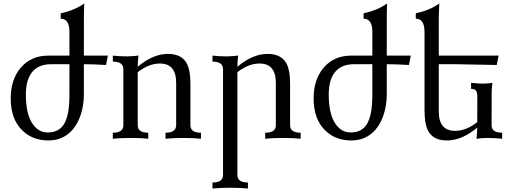

<svg xmlns="http://www.w3.org/2000/svg" viewBox="-20 -789 2918 1092"><path d="M254.9 9.8Q165 9.8 106.9 -47.4Q41 -111.3 41 -229Q41 -338.9 99.6 -405.8Q158.2 -472.7 254.9 -472.7H375V-606.9Q375 -682.6 325.2 -682.6V-712.9Q405.3 -731 459 -769Q457.5 -739.3 457.3 -716.6Q457 -693.8 457 -472.7H593.8L583 -419.4Q508.8 -423.8 457 -423.8V-251.5Q457 -188.5 438.5 -134.3Q416 -69.3 374.5 -33.2Q326.2 9.8 254.9 9.8ZM252 -35.6Q312.5 -35.6 341.8 -79.6Q375 -129.4 375 -249.5V-423.8H270.5Q202.1 -423.8 165.5 -382.3Q127 -337.9 127 -251Q127 -139.2 166.5 -83Q199.2 -35.6 252 -35.6Z M1123 0Q1082.5 -4.4 1023.4 -4.4Q964.4 -4.4 921.4 0V-34.2Q981 -34.2 981.9 -76.7V-317.9Q981.9 -427.7 889.2 -427.7Q826.2 -427.7 763.2 -378.4V-76.7Q763.2 -34.2 823.2 -34.2V0Q782.7 -4.4 723.6 -4.4Q664.6 -4.4 621.6 0V-34.2Q681.6 -34.2 681.6 -76.7V-396Q681.6 -438.5 621.6 -438.5V-472.7Q660.2 -468.3 702.1 -468.3Q717.3 -468.3 733.4 -469.7Q758.3 -471.2 767.6 -473.6Q763.2 -438.5 763.2 -409.2Q849.6 -482.4 935.5 -482.4Q1010.7 -482.4 1040.5 -431.2Q1063 -392.6 1063 -311.5V-76.7Q1063 -34.2 1123 -34.2Z M1390.1 283.2Q1349.6 278.8 1290.5 278.8Q1231.4 278.8 1188.5 283.2V249Q1248.5 249 1248.5 206.5V-396Q1248.5 -438.5 1188.5 -438.5V-472.7Q1227.1 -468.3 1269 -468.3Q1284.2 -468.3 1300.3 -469.7Q1325.2 -471.2 1334.5 -473.6Q1330.1 -438.5 1330.1 -409.2Q1416.5 -482.4 1502.4 -482.4Q1577.6 -482.4 1607.4 -431.2Q1629.9 -392.6 1629.9 -311.5V-76.7Q1629.9 -34.2 1689.9 -34.2V0Q1649.4 -4.4 1590.3 -4.4Q1531.2 -4.4 1488.3 0V-34.2Q1548.8 -34.2 1548.8 -76.7V-317.9Q1548.8 -427.7 1456.1 -427.7Q1393.1 -427.7 1330.1 -378.4V206.5Q1330.1 249 1390.1 249Z M1977.5 9.8Q1887.7 9.8 1829.6 -47.4Q1763.7 -111.3 1763.7 -229Q1763.7 -338.9 1822.3 -405.8Q1880.9 -472.7 1977.5 -472.7H2097.7V-606.9Q2097.7 -682.6 2047.9 -682.6V-712.9Q2127.9 -731 2181.6 -769Q2180.2 -739.3 2179.9 -716.6Q2179.7 -693.8 2179.7 -472.7H2316.4L2305.7 -419.4Q2231.4 -423.8 2179.7 -423.8V-251.5Q2179.7 -188.5 2161.1 -134.3Q2138.7 -69.3 2097.2 -33.2Q2048.8 9.8 1977.5 9.8ZM1974.6 -35.6Q2035.2 -35.6 2064.5 -79.6Q2097.7 -129.4 2097.7 -249.5V-423.8H1993.2Q1924.8 -423.8 1888.2 -382.3Q1849.6 -337.9 1849.6 -251Q1849.6 -139.2 1889.2 -83Q1921.9 -35.6 1974.6 -35.6Z M2522 9.8Q2446.3 9.8 2417 -41.5Q2394.5 -80.1 2394.5 -161.1V-606.9Q2394.5 -682.6 2344.7 -682.6V-712.9Q2424.8 -731 2478.5 -769Q2475.6 -709.5 2475.6 -678.2V-472.7H2815.9L2805.2 -419.4Q2677.2 -422.4 2573.7 -423.8H2475.6V-154.8Q2475.6 -44.9 2568.4 -44.9Q2631.3 -44.9 2694.3 -94.2L2694.8 -241.2Q2694.8 -262.7 2687.3 -273.2Q2679.7 -283.7 2659.2 -283.7V-317.9Q2702.1 -313.5 2723.6 -313.5Q2756.8 -313.5 2780.8 -317.9Q2779.8 -313.5 2778.8 -302.2Q2776.4 -275.9 2776.4 -254.9Q2775.9 -244.1 2775.9 -76.7Q2775.9 -34.2 2835.9 -34.2V0Q2787.6 -4.4 2755.4 -4.4Q2740.2 -4.4 2724.1 -3.4Q2699.2 -1.5 2689.9 1Q2694.3 -34.2 2694.3 -63.5Q2607.9 9.8 2522 9.8Z"/></svg>

Font: Almanac
Style: Regular
Weight: 400
Designer: Eden's Almanac
Version: Version 3.501;March 28, 2021;FontCreator 13.0.0.2683 64-bit